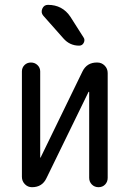

<svg xmlns="http://www.w3.org/2000/svg" viewBox="-20 -780 540 800"><path d="M179.7 -759.8Q240.2 -759.8 273.4 -710L328.1 -624Q335 -614.3 329.1 -602.1Q323.2 -589.8 309.6 -589.8Q270.5 -589.8 244.1 -620.1L160.2 -714.8Q149.4 -727.5 156.2 -743.7Q163.1 -759.8 179.7 -759.8ZM113.3 0Q95.7 0 83.5 -12.7Q71.3 -25.4 71.3 -43V-482.4Q71.3 -498 82 -508.8Q92.8 -519.5 108.9 -519.5Q125 -519.5 136.2 -508.8Q147.5 -498 147.5 -482.4V-124V-123Q149.4 -123 149.4 -124L323.2 -481.4Q341.8 -520.5 385.7 -519.5Q403.3 -519.5 416 -506.8Q428.7 -494.1 428.7 -475.6V-39.1Q428.7 -22.5 418 -11.2Q407.2 0 390.6 0Q374 0 362.8 -11.2Q351.6 -22.5 351.6 -39.1V-396.5Q351.6 -397.5 350.6 -397.5Q348.6 -397.5 348.6 -396.5L173.8 -38.1Q156.2 0 113.3 0Z"/></svg>

Font: Rounded-X Mgen+ 2m regular
Style: Regular
Weight: 400
Designer: [Source Han Sans]
Ryoko NISHIZUKA  (kana & ideographs); Paul D. Hunt (Latin, Greek & Cyrillic); Wenlong ZHANG  (bopomofo
Version: Version 1.059.20150602